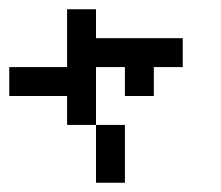

<svg xmlns="http://www.w3.org/2000/svg" viewBox="-20 -395 478 415"><path d="M125 -250V-312.5H187.5V-250ZM125 -187.5V-250H187.5V-187.5ZM125 -125V-187.5H187.5V-125ZM187.5 -62.5V-125H250V-62.5ZM187.5 0V-62.5H250V0ZM0 -187.5V-250H62.5V-187.5ZM62.5 -187.5V-250H125V-187.5ZM187.5 -250V-312.5H250V-250ZM250 -250V-312.5H312.5V-250ZM125 -312.5V-375H187.5V-312.5ZM312.5 -250V-312.5H375V-250ZM250 -187.5V-250H312.5V-187.5Z"/></svg>

Font: AprilSans
Style: Regular
Weight: 400
Designer: typesprite
Version: Version 1.001;PS 001.001;hotconv 1.0.88;makeotf.lib2.5.64775